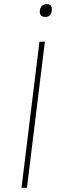

<svg xmlns="http://www.w3.org/2000/svg" viewBox="-20 -900 272 920"><path d="M171 -849Q175 -880 204 -880Q232 -880 228 -849Q225 -819 197 -819Q168 -819 171 -849ZM169 -700H195L109 0H83Z"/></svg>

Font: Haskoy Thin
Style: Italic
Weight: 100
Designer: Ertekin Erdin
Foundry: Ertekin Erdin
Version: Version 2.000; ttfautohint (v1.8.4.7-5d5b)